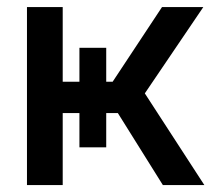

<svg xmlns="http://www.w3.org/2000/svg" viewBox="-20 -536 612 556"><path d="M58.1 0V-515.6H161.6V-299.3H210V-397.5H287.6V-299.3H306.2L449.2 -515.6H568.8L399.4 -265.6L571.8 0H451.7L321.3 -208.5H287.6V-109.4H210V-208.5H161.6V0Z"/></svg>

Font: Inter Display Medium
Style: Regular
Weight: 500
Designer: Rasmus Andersson
Foundry: rsms
Version: Version 4.001;git-9221beed3